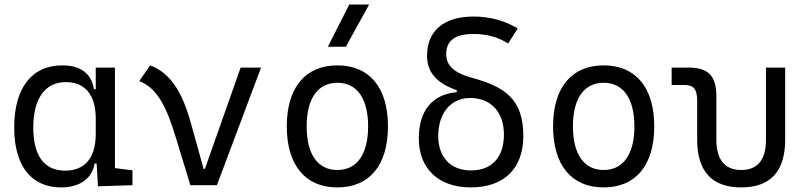

<svg xmlns="http://www.w3.org/2000/svg" viewBox="-20 -815 3556 845"><path d="M249.5 9.8C332.5 9.8 386.7 -31.2 396 -95.2H405.3L411.1 4.9L563 0V-65.4L485.8 -75.2V-517.6H401.4V-422.4H393.6C382.8 -489.7 336.9 -527.3 253.9 -527.3C119.6 -527.3 42.5 -427.7 42.5 -253.9C42.5 -84 118.2 9.8 249.5 9.8ZM401.4 -225.1C401.4 -121.1 354 -64 267.1 -64C174.8 -64 126.5 -128.4 126.5 -253.9C126.5 -381.3 178.2 -453.6 270 -453.6C355 -453.6 401.4 -396.5 401.4 -292.5Z M817.9 0H934.6L1128.9 -517.6H1039.1L881.8 -71.8H876L820.8 -271C783.2 -406.7 732.4 -493.2 640.6 -527.3L592.8 -458C673.3 -427.2 713.4 -342.8 753.4 -210.9Z M1464.8 9.8C1606 9.8 1687.5 -87.9 1687.5 -258.8C1687.5 -429.7 1606 -527.3 1464.8 -527.3C1323.7 -527.3 1242.2 -429.7 1242.2 -258.8C1242.2 -87.9 1323.7 9.8 1464.8 9.8ZM1464.8 -66.9C1378.4 -66.9 1329.6 -136.2 1329.6 -258.8C1329.6 -381.3 1378.4 -450.7 1464.8 -450.7C1551.3 -450.7 1600.1 -381.3 1600.1 -258.8C1600.1 -136.2 1551.3 -66.9 1464.8 -66.9ZM1422.9 -609.4H1502L1604.5 -794.9H1517.1Z M2052.2 9.8C2197.8 9.8 2283.2 -73.2 2283.2 -216.3C2283.2 -378.9 2202.1 -432.6 2058.6 -472.2C1977.1 -494.1 1943.8 -527.3 1943.8 -576.7C1943.8 -636.2 1982.9 -665.5 2064 -665.5C2122.6 -665.5 2173.3 -651.4 2216.3 -623.5L2258.8 -689.9C2199.7 -725.1 2135.7 -742.2 2064 -742.2C1934.1 -742.2 1859.4 -679.7 1859.4 -570.3C1859.4 -497.6 1900.4 -449.7 1990.2 -418V-409.2C1883.8 -400.4 1823.2 -328.6 1823.2 -206.5C1823.2 -72.3 1910.2 9.8 2052.2 9.8ZM2053.2 -64.9C1963.4 -64.9 1908.7 -122.6 1908.7 -216.3C1908.7 -317.4 1964.4 -383.8 2048.8 -383.8C2140.6 -383.8 2197.8 -321.8 2197.8 -222.7C2197.8 -123 2144.5 -64.9 2053.2 -64.9Z M2636.7 9.8C2777.8 9.8 2859.4 -87.9 2859.4 -258.8C2859.4 -429.7 2777.8 -527.3 2636.7 -527.3C2495.6 -527.3 2414.1 -429.7 2414.1 -258.8C2414.1 -87.9 2495.6 9.8 2636.7 9.8ZM2636.7 -66.9C2550.3 -66.9 2501.5 -136.2 2501.5 -258.8C2501.5 -381.3 2550.3 -450.7 2636.7 -450.7C2723.1 -450.7 2772 -381.3 2772 -258.8C2772 -136.2 2723.1 -66.9 2636.7 -66.9Z M3242.2 9.8C3370.6 9.8 3435.5 -60.5 3435.5 -200.2V-517.6H3351.1V-200.2C3351.1 -111.8 3314.5 -66.9 3242.2 -66.9C3169.9 -66.9 3132.8 -111.8 3132.8 -200.2V-389.2C3132.8 -481 3098.1 -517.6 3009.3 -517.6H2936V-440.9H2993.7C3032.7 -440.9 3048.3 -421.4 3048.3 -372.6V-200.2C3048.3 -60.5 3113.8 9.8 3242.2 9.8Z"/></svg>

Font: Cascadia Mono PL SemiLight
Style: Regular
Weight: 350
Monospace: yes
Designer: Aaron Bell
Foundry: Saja Typeworks
Version: Version 2404.023